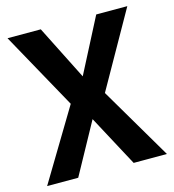

<svg xmlns="http://www.w3.org/2000/svg" viewBox="-103 -767 775 853"><g transform="rotate(-15 284.5 -340.0)"><path d="M162 -680 288 -430 417 -680H560L364 -333L560 0H407L281 -235L152 0H9L205 -326L9 -680Z"/></g></svg>

Font: Titillium Web[RUS by Daymarius]
Style: Bold
Weight: 700
Designer: Cyrillization by Daymarius
Foundry: Cyrillization by Daymarius
Version: Version 1.002 September 11, 2018